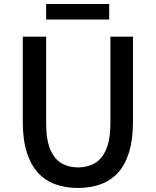

<svg xmlns="http://www.w3.org/2000/svg" viewBox="-20 -919 773 953"><path d="M367 14Q306 14 255.5 -4Q205 -22 169 -61Q133 -100 113 -163Q93 -226 93 -316V-737H209V-309Q209 -226 229.5 -177.5Q250 -129 285.5 -108.5Q321 -88 367 -88Q414 -88 450 -108.5Q486 -129 507 -177.5Q528 -226 528 -309V-737H640V-316Q640 -226 620.5 -163Q601 -100 565 -61Q529 -22 478.5 -4Q428 14 367 14ZM209 -822V-899H522V-822Z"/></svg>

Font: Noto Sans KR Medium
Style: Regular
Weight: 500
Designer: Ryoko NISHIZUKA  (kana, bopomofo & ideographs); Paul D. Hunt (Latin, Greek & Cyrillic); Sandoll Communications , Soo-you
Foundry: Adobe
Version: Version 2.004-H2;hotconv 1.0.118;makeotfexe 2.5.65603